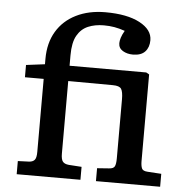

<svg xmlns="http://www.w3.org/2000/svg" viewBox="-54 -835 860 888"><g transform="rotate(5 375.5 -391.0)"><path d="M56 0V-61L108 -63Q125 -64 133.5 -73.5Q142 -83 142 -111V-450H55V-507L142 -518V-543Q142 -617 174 -670.5Q206 -724 264.5 -753Q323 -782 400 -782Q501 -782 559.5 -751Q618 -720 618 -671Q618 -638 599.5 -618Q581 -598 543 -598Q516 -598 496 -610Q476 -622 476 -645Q476 -656 480.5 -670.5Q485 -685 496 -704Q470 -713 447 -717Q424 -721 398 -721Q357 -721 325 -707.5Q293 -694 274.5 -661.5Q256 -629 256 -570V-521H612L626 -513V-111Q626 -90 631 -77.5Q636 -65 659 -64L722 -60V0H424V-60L479 -64Q499 -65 505 -75.5Q511 -86 511 -114V-387Q511 -422 502.5 -435.5Q494 -449 463 -449L256 -450V-113Q256 -87 264 -76.5Q272 -66 292 -64L352 -60V0Z"/></g></svg>

Font: Literata 7pt Medium
Style: Regular
Weight: 500
Designer: Latin by Veronika Burian and Jose Scaglione. Greek by Irene Vlachou. Cyrillic by Vera Evstafieva.
Foundry: TypeTogether
Version: Version 3.002